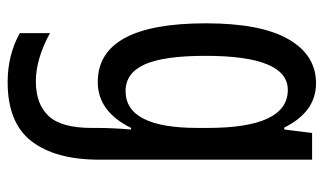

<svg xmlns="http://www.w3.org/2000/svg" viewBox="-188 -398 827 490"><g transform="rotate(90 225.0 -153.5)"><path d="M210 -475Q307 -475 307 -270V-245Q307 -61 213 -61Q167 -61 145 -109.5Q123 -158 123 -265Q123 -475 210 -475ZM193 -547Q121 -547 80.5 -476.5Q40 -406 40 -266Q40 10 190 10Q265 10 307 -75H311Q309 -51 308 -29.5Q307 -8 307 9V25Q307 103 276.5 135.5Q246 168 188 168Q131 168 65 132V209Q121 240 190 240Q294 240 341 179Q388 118 388 6V-537H320L311 -466H306Q266 -547 193 -547Z"/></g></svg>

Font: Noto Sans Display Condensed
Style: Regular
Weight: 400
Width: 3
Designer: Monotype Design Team
Foundry: Monotype Imaging Inc.
Version: Version 1.900